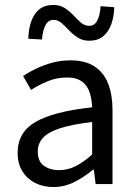

<svg xmlns="http://www.w3.org/2000/svg" viewBox="-20 -741 544 773"><path d="M194 12Q154 12 121.5 -4.5Q89 -21 70 -51.5Q51 -82 51 -126Q51 -208 123 -250Q195 -292 351 -309Q350 -339 341.5 -367Q333 -395 311 -412Q289 -429 250 -429Q208 -429 171 -413.5Q134 -398 105 -379L73 -435Q95 -450 125 -464.5Q155 -479 190 -488.5Q225 -498 264 -498Q323 -498 360.5 -473.5Q398 -449 415.5 -404Q433 -359 433 -298V0H365L358 -58H355Q320 -29 280 -8.5Q240 12 194 12ZM217 -56Q253 -56 284.5 -72Q316 -88 351 -119V-250Q269 -240 221.5 -224.5Q174 -209 153 -186Q132 -163 132 -131Q132 -91 157 -73.5Q182 -56 217 -56ZM339 -577Q313 -577 293.5 -589.5Q274 -602 258 -619Q242 -636 227.5 -648.5Q213 -661 196 -661Q174 -661 163 -639.5Q152 -618 149 -582L94 -585Q95 -625 106 -655.5Q117 -686 138.5 -703.5Q160 -721 195 -721Q222 -721 241 -708.5Q260 -696 276 -679Q292 -662 306.5 -649.5Q321 -637 339 -637Q361 -637 372 -659Q383 -681 385 -716L440 -712Q439 -674 428 -643.5Q417 -613 395.5 -595Q374 -577 339 -577Z"/></svg>

Font: Source Sans 3 ExtraLight
Style: Regular
Weight: 400
Version: Version 3.052;hotconv 1.1.0;makeotfexe 2.6.0